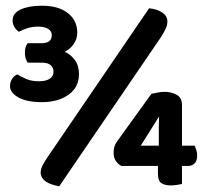

<svg xmlns="http://www.w3.org/2000/svg" viewBox="-20 -644 717 671"><path d="M77 -493H125Q143 -493 152 -500Q161 -507 161 -521Q161 -535 148.5 -543Q136 -551 113 -551Q93 -551 76 -545.5Q59 -540 46 -533Q36 -540 30 -550Q24 -560 24 -573Q24 -598 52.5 -611Q81 -624 126 -624Q185 -624 217.5 -598Q250 -572 250 -530Q250 -508 237.5 -490Q225 -472 206 -463Q227 -454 241.5 -434.5Q256 -415 256 -385Q256 -339 219.5 -313Q183 -287 126 -287Q74 -287 44.5 -303.5Q15 -320 15 -343Q15 -357 22 -368Q29 -379 40 -384Q55 -375 73 -367.5Q91 -360 116 -360Q141 -360 154 -369Q167 -378 167 -393Q167 -408 157 -416.5Q147 -425 126 -425H77Q73 -430 70 -439Q67 -448 67 -459Q67 -482 77 -493ZM616 -277V-135H660Q663 -129 666 -120Q669 -111 669 -100Q669 -81 659.5 -72.5Q650 -64 638 -64H404Q393 -70 385 -81.5Q377 -93 377 -110Q377 -122 380 -132Q383 -142 390 -151L509 -316Q519 -318 530.5 -320.5Q542 -323 556 -323Q578 -323 597 -313Q616 -303 616 -277ZM535 -135V-179Q535 -189 535 -204.5Q535 -220 536 -237L472 -135ZM532 -36V-103H616V-1Q610 0 599.5 2Q589 4 577 4Q556 4 544 -4Q532 -12 532 -36ZM147 -96 501 -615Q530 -612 547.5 -600Q565 -588 565 -569Q565 -556 558.5 -542.5Q552 -529 541 -512L187 7Q158 2 141 -9Q124 -20 122 -39Q122 -53 129 -66.5Q136 -80 147 -96Z"/></svg>

Font: Baloo Bhaijaan 2
Style: Bold
Weight: 700
Designer: Sanskriti Dholi, Noopur Datye and Ek Type
Foundry: Ek Type
Version: Version 1.701